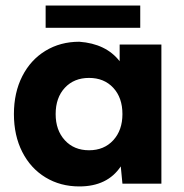

<svg xmlns="http://www.w3.org/2000/svg" viewBox="-20 -660 660 690"><path d="M414 -62Q366 10 265 10Q197 10 143.5 -22.5Q90 -55 60 -114Q30 -173 30 -250Q30 -327 60 -386Q90 -445 143.5 -477.5Q197 -510 265 -510Q361 -503 410 -440V-500H560V0H420ZM420 -250Q420 -309 387 -344.5Q354 -380 300 -380Q246 -380 213 -344.5Q180 -309 180 -250Q180 -192 213 -156Q246 -120 300 -120Q354 -120 387 -156Q420 -192 420 -250ZM144 -640H484V-560H144Z"/></svg>

Font: Goli Bold
Style: Regular
Weight: 700
Designer: jaikishan Patel
Foundry: MagicType
Version: Version 1.000